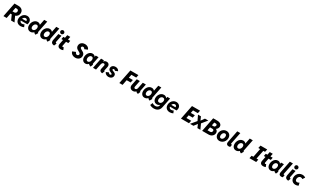

<svg xmlns="http://www.w3.org/2000/svg" viewBox="733 -4493 13568 8427"><g transform="rotate(30 7516.5 -280.0)"><path d="M163.6 -719.7H370.6Q441.4 -719.7 497.1 -693.6Q552.7 -667.5 584.5 -617.9Q616.2 -568.4 616.2 -500Q616.2 -419.4 572.8 -358.9Q529.3 -298.3 454.6 -270L580.1 0H407.7L296.4 -249H232.4L182.6 0H19.5ZM342.3 -378.9Q375.5 -378.9 400.9 -393.6Q426.3 -408.2 440.2 -433.3Q454.1 -458.5 454.1 -489.3Q454.1 -532.2 428.5 -554.7Q402.8 -577.1 361.8 -577.1H298.3L258.3 -378.9Z M640.6 -228.5Q640.6 -308.1 677.2 -378.4Q713.9 -448.7 778.1 -491Q842.3 -533.2 920.4 -533.2Q980.5 -533.2 1029.3 -507.1Q1078.1 -481 1106.2 -434.8Q1134.3 -388.7 1134.3 -330.6Q1134.3 -302.7 1127 -268.6Q1119.6 -234.4 1109.4 -212.9H772.9Q780.3 -168 811 -141.8Q841.8 -115.7 888.7 -115.7Q918.9 -115.7 951.2 -125.7Q983.4 -135.7 1001 -149.9L1049.8 -31.7Q1014.2 -12.7 970.2 -2.4Q926.3 7.8 883.3 7.8Q807.6 7.8 752.9 -22.9Q698.2 -53.7 669.4 -107.2Q640.6 -160.6 640.6 -228.5ZM995.6 -309.6Q998 -319.3 998 -332Q998 -366.7 975.6 -389.2Q953.1 -411.6 914.6 -411.6Q870.1 -411.6 835.9 -383.1Q801.8 -354.5 784.2 -309.6Z M1550.3 -65.9H1548.3Q1514.6 -30.8 1472.4 -11.5Q1430.2 7.8 1382.8 7.8Q1327.1 7.8 1283.2 -19.3Q1239.3 -46.4 1214.1 -97.7Q1189 -148.9 1189 -217.8Q1189 -298.3 1222.9 -371.1Q1256.8 -443.8 1316.7 -488.5Q1376.5 -533.2 1450.7 -533.2Q1494.6 -533.2 1530.5 -516.6Q1566.4 -500 1591.3 -469.2H1595.7L1651.9 -752H1805.7L1690.4 -175.8Q1688 -162.6 1688 -155.3Q1688 -142.1 1694.6 -134.3Q1701.2 -126.5 1717.8 -119.1L1643.1 6.3Q1606 -8.3 1582.8 -25.6Q1559.6 -43 1550.3 -65.9ZM1565.4 -295.4Q1565.4 -344.7 1542.5 -374Q1519.5 -403.3 1477.1 -403.3Q1437 -403.3 1405.5 -378.2Q1374 -353 1356.7 -312.5Q1339.4 -272 1339.4 -229Q1339.4 -178.2 1363.5 -150.1Q1387.7 -122.1 1429.2 -122.1Q1469.2 -122.1 1500.2 -147.2Q1531.2 -172.4 1548.3 -212.4Q1565.4 -252.4 1565.4 -295.4Z M2162.1 -65.9H2160.2Q2126.5 -30.8 2084.2 -11.5Q2042 7.8 1994.6 7.8Q1939 7.8 1895 -19.3Q1851.1 -46.4 1825.9 -97.7Q1800.8 -148.9 1800.8 -217.8Q1800.8 -298.3 1834.7 -371.1Q1868.7 -443.8 1928.5 -488.5Q1988.3 -533.2 2062.5 -533.2Q2106.4 -533.2 2142.3 -516.6Q2178.2 -500 2203.1 -469.2H2207.5L2263.7 -752H2417.5L2302.2 -175.8Q2299.8 -162.6 2299.8 -155.3Q2299.8 -142.1 2306.4 -134.3Q2313 -126.5 2329.6 -119.1L2254.9 6.3Q2217.8 -8.3 2194.6 -25.6Q2171.4 -43 2162.1 -65.9ZM2177.2 -295.4Q2177.2 -344.7 2154.3 -374Q2131.3 -403.3 2088.9 -403.3Q2048.8 -403.3 2017.3 -378.2Q1985.8 -353 1968.5 -312.5Q1951.2 -272 1951.2 -229Q1951.2 -178.2 1975.3 -150.1Q1999.5 -122.1 2041 -122.1Q2081.1 -122.1 2112.1 -147.2Q2143.1 -172.4 2160.2 -212.4Q2177.2 -252.4 2177.2 -295.4Z M2428.2 -133.8Q2428.2 -158.7 2434.1 -188L2501.5 -525.4H2656.2L2586.4 -178.2Q2585.4 -174.3 2585.4 -167Q2585.4 -144 2601.8 -134.3Q2618.2 -124.5 2642.1 -119.1L2588.4 7.8Q2428.2 -1.5 2428.2 -133.8ZM2513.7 -680.2Q2513.7 -706.5 2526.1 -728Q2538.6 -749.5 2560.1 -761.7Q2581.5 -773.9 2607.9 -773.9Q2633.8 -773.9 2655.3 -761.5Q2676.8 -749 2689.2 -727.8Q2701.7 -706.5 2701.7 -680.2Q2701.7 -654.3 2689.2 -632.8Q2676.8 -611.3 2655.3 -598.6Q2633.8 -585.9 2607.9 -585.9Q2581.5 -585.9 2560.1 -598.6Q2538.6 -611.3 2526.1 -632.8Q2513.7 -654.3 2513.7 -680.2Z M2759.8 -131.3Q2759.8 -148.9 2763.7 -169.9L2809.1 -398.4H2726.1L2752 -525.4H2834.5L2864.7 -676.8H3017.6L2987.8 -525.4H3102.1L3076.7 -398.4H2962.9L2920.9 -184.1Q2918.5 -171.9 2918.5 -163.1Q2918.5 -127.9 2949.7 -127.9Q2961.9 -127.9 2973.9 -132.3Q2985.8 -136.7 2992.7 -141.6L3043 -19.5Q3022.9 -8.3 2989 -0.2Q2955.1 7.8 2921.9 7.8Q2867.2 7.8 2830.8 -10.5Q2794.4 -28.8 2777.1 -60.3Q2759.8 -91.8 2759.8 -131.3Z M3404.3 -167 3565.4 -232.4Q3569.8 -207 3584 -185.3Q3598.1 -163.6 3619.9 -150.6Q3641.6 -137.7 3667 -137.7Q3689.5 -137.7 3707.8 -147.9Q3726.1 -158.2 3736.6 -175.8Q3747.1 -193.4 3747.1 -213.9Q3747.1 -236.3 3734.1 -253.2Q3721.2 -270 3701.7 -282.7Q3682.1 -295.4 3647.9 -313Q3598.6 -338.4 3567.9 -360.4Q3537.1 -382.3 3514.9 -419.4Q3492.7 -456.5 3492.7 -510.7Q3492.7 -575.2 3524.7 -624.5Q3556.6 -673.8 3612.3 -700.7Q3668 -727.5 3737.3 -727.5Q3797.4 -727.5 3846.2 -707.5Q3895 -687.5 3926.3 -653.3Q3957.5 -619.1 3966.3 -577.1L3812 -515.1Q3806.6 -543 3784.2 -562.5Q3761.7 -582 3728 -582Q3695.3 -582 3674.3 -563.7Q3653.3 -545.4 3653.3 -517.1Q3653.3 -496.1 3665.8 -480.2Q3678.2 -464.4 3697 -452.4Q3715.8 -440.4 3749.5 -422.9Q3798.8 -397.5 3830.6 -375Q3862.3 -352.5 3885 -314.2Q3907.7 -275.9 3907.7 -219.7Q3907.7 -153.8 3875.5 -102.1Q3843.3 -50.3 3786.1 -21.2Q3729 7.8 3656.7 7.8Q3591.3 7.8 3537.4 -15.6Q3483.4 -39.1 3449 -79.1Q3414.6 -119.1 3404.3 -167Z M3981 -215.8Q3981 -296.9 4013.2 -370.1Q4045.4 -443.4 4103.3 -488.3Q4161.1 -533.2 4234.4 -533.2Q4283.2 -533.2 4319.6 -512.7Q4356 -492.2 4377.9 -454.6H4379.4L4393.6 -525.4H4537.6L4467.3 -176.8Q4464.8 -163.1 4464.8 -154.8Q4464.8 -140.6 4471.2 -131.8Q4477.5 -123 4491.7 -118.7L4439.5 7.8Q4399.9 -0.5 4368.7 -19.3Q4337.4 -38.1 4323.7 -63H4321.3Q4258.3 7.8 4169.4 7.8Q4114.3 7.8 4071.5 -19Q4028.8 -45.9 4004.9 -96.7Q3981 -147.5 3981 -215.8ZM4348.6 -294.4Q4348.6 -345.7 4325 -374.8Q4301.3 -403.8 4260.7 -403.8Q4223.6 -403.8 4193.6 -380.1Q4163.6 -356.4 4146.7 -316.9Q4129.9 -277.3 4129.9 -232.9Q4129.9 -181.2 4153.6 -151.6Q4177.2 -122.1 4217.3 -122.1Q4254.4 -122.1 4284.4 -146.2Q4314.5 -170.4 4331.5 -210.2Q4348.6 -250 4348.6 -294.4Z M4889.6 -108.9Q4889.6 -127.4 4894 -148.4L4931.2 -321.3Q4934.1 -334.5 4934.1 -345.7Q4934.1 -376 4916.7 -391.1Q4899.4 -406.2 4873 -406.2Q4835 -406.2 4808.3 -374.5Q4781.7 -342.8 4769.5 -283.7L4712.4 0H4558.6L4663.6 -525.4H4812L4798.3 -456.5H4800.3Q4827.6 -494.6 4866.2 -513.9Q4904.8 -533.2 4951.2 -533.2Q4993.7 -533.2 5026.4 -515.6Q5059.1 -498 5077.4 -465.8Q5095.7 -433.6 5095.7 -390.1Q5095.7 -369.1 5090.3 -343.3L5054.2 -174.8Q5051.3 -161.6 5051.3 -151.9Q5051.3 -136.7 5058.1 -129.2Q5064.9 -121.6 5078.6 -118.7L5026.4 7.8Q4960.9 1 4925.3 -27.6Q4889.6 -56.2 4889.6 -108.9Z M5138.2 -122.1 5267.1 -175.8Q5277.3 -152.3 5298.6 -134.3Q5319.8 -116.2 5348.1 -116.2Q5364.7 -116.2 5378.2 -122.6Q5391.6 -128.9 5399.4 -139.2Q5407.2 -149.4 5407.2 -160.2Q5407.2 -176.8 5391.1 -187.3Q5375 -197.8 5338.9 -212.9Q5296.9 -230.5 5269.5 -246.6Q5242.2 -262.7 5222.2 -292Q5202.1 -321.3 5202.1 -365.7Q5202.1 -416 5228.5 -454.1Q5254.9 -492.2 5299.6 -512.7Q5344.2 -533.2 5398.4 -533.2Q5444.8 -533.2 5483.4 -518.3Q5522 -503.4 5548.1 -477.3Q5574.2 -451.2 5585.4 -418.9L5459.5 -367.2Q5449.2 -385.7 5431.4 -397.5Q5413.6 -409.2 5390.1 -409.2Q5365.7 -409.2 5351.3 -396.5Q5336.9 -383.8 5336.9 -367.7Q5336.9 -355 5345.9 -345.7Q5355 -336.4 5369.1 -329.8Q5383.3 -323.2 5408.7 -314Q5450.7 -298.3 5477.8 -283.4Q5504.9 -268.6 5524.9 -240Q5544.9 -211.4 5544.9 -167Q5544.9 -116.2 5518.3 -76.4Q5491.7 -36.6 5445.6 -14.4Q5399.4 7.8 5342.8 7.8Q5293.5 7.8 5250.7 -9.3Q5208 -26.4 5178.5 -55.9Q5148.9 -85.4 5138.2 -122.1Z M6037.6 -719.7H6444.3L6415.5 -577.1H6171.9L6138.7 -411.6H6341.3L6312.5 -269H6110.4L6056.2 0H5893.1Z M6402.8 -155.8Q6402.8 -179.2 6407.7 -202.1L6473.1 -525.4H6628.4L6565.9 -210Q6563.5 -199.2 6563.5 -185.5Q6563.5 -155.8 6580.3 -139.6Q6597.2 -123.5 6624.5 -123.5Q6661.6 -123.5 6685.5 -151.1Q6709.5 -178.7 6718.3 -223.1L6779.3 -525.4H6935.1L6865.2 -176.8Q6863.3 -167 6863.3 -156.7Q6863.3 -141.1 6869.9 -131.8Q6876.5 -122.6 6889.6 -118.7L6836.9 7.8Q6750.5 -12.2 6730 -58.1H6727.1Q6698.2 -26.4 6660.2 -9.3Q6622.1 7.8 6577.1 7.8Q6529.8 7.8 6490 -11.5Q6450.2 -30.8 6426.5 -67.6Q6402.8 -104.5 6402.8 -155.8Z M7332.5 -65.9H7330.6Q7296.9 -30.8 7254.6 -11.5Q7212.4 7.8 7165 7.8Q7109.4 7.8 7065.4 -19.3Q7021.5 -46.4 6996.3 -97.7Q6971.2 -148.9 6971.2 -217.8Q6971.2 -298.3 7005.1 -371.1Q7039.1 -443.8 7098.9 -488.5Q7158.7 -533.2 7232.9 -533.2Q7276.9 -533.2 7312.7 -516.6Q7348.6 -500 7373.5 -469.2H7377.9L7434.1 -752H7587.9L7472.7 -175.8Q7470.2 -162.6 7470.2 -155.3Q7470.2 -142.1 7476.8 -134.3Q7483.4 -126.5 7500 -119.1L7425.3 6.3Q7388.2 -8.3 7365 -25.6Q7341.8 -43 7332.5 -65.9ZM7347.7 -295.4Q7347.7 -344.7 7324.7 -374Q7301.8 -403.3 7259.3 -403.3Q7219.2 -403.3 7187.7 -378.2Q7156.2 -353 7138.9 -312.5Q7121.6 -272 7121.6 -229Q7121.6 -178.2 7145.8 -150.1Q7169.9 -122.1 7211.4 -122.1Q7251.5 -122.1 7282.5 -147.2Q7313.5 -172.4 7330.6 -212.4Q7347.7 -252.4 7347.7 -295.4Z M7548.3 154.8 7601.1 28.3Q7627 51.8 7671.6 68.4Q7716.3 85 7760.3 85Q7798.8 85 7833 71.3Q7867.2 57.6 7890.1 32Q7913.1 6.3 7919.9 -28.3L7926.8 -64H7926.3Q7894 -38.1 7856.7 -23.9Q7819.3 -9.8 7779.3 -9.8Q7725.6 -9.8 7682.4 -36.1Q7639.2 -62.5 7614.3 -111.3Q7589.4 -160.2 7589.4 -225.1Q7589.4 -306.2 7623 -377Q7656.7 -447.8 7716.8 -490.5Q7776.9 -533.2 7853 -533.2Q7900.9 -533.2 7939.5 -512.7Q7978 -492.2 8002.9 -455.6H8007.8L8021.5 -525.4H8163.6L8062.5 -22.5Q8046.4 57.1 8003.7 109.9Q7960.9 162.6 7898.9 188.2Q7836.9 213.9 7761.7 213.9Q7695.3 213.9 7638.4 196.3Q7581.5 178.7 7548.3 154.8ZM7972.2 -300.8Q7972.2 -349.6 7946.8 -377.7Q7921.4 -405.8 7875.5 -405.8Q7834.5 -405.8 7803.2 -382.3Q7772 -358.9 7755.4 -320.1Q7738.8 -281.2 7738.8 -237.3Q7738.8 -188 7764.4 -159.9Q7790 -131.8 7834.5 -131.8Q7875 -131.8 7906.5 -155.8Q7938 -179.7 7955.1 -218.5Q7972.2 -257.3 7972.2 -300.8Z M8202.6 -228.5Q8202.6 -308.1 8239.3 -378.4Q8275.9 -448.7 8340.1 -491Q8404.3 -533.2 8482.4 -533.2Q8542.5 -533.2 8591.3 -507.1Q8640.1 -481 8668.2 -434.8Q8696.3 -388.7 8696.3 -330.6Q8696.3 -302.7 8689 -268.6Q8681.6 -234.4 8671.4 -212.9H8335Q8342.3 -168 8373 -141.8Q8403.8 -115.7 8450.7 -115.7Q8481 -115.7 8513.2 -125.7Q8545.4 -135.7 8563 -149.9L8611.8 -31.7Q8576.2 -12.7 8532.2 -2.4Q8488.3 7.8 8445.3 7.8Q8369.6 7.8 8314.9 -22.9Q8260.3 -53.7 8231.4 -107.2Q8202.6 -160.6 8202.6 -228.5ZM8557.6 -309.6Q8560.1 -319.3 8560.1 -332Q8560.1 -366.7 8537.6 -389.2Q8515.1 -411.6 8476.6 -411.6Q8432.1 -411.6 8397.9 -383.1Q8363.8 -354.5 8346.2 -309.6Z M9160.6 -719.7H9569.3L9539.1 -577.1H9294.9L9266.1 -433.1H9470.7L9442.9 -294.9H9238.3L9209 -142.6H9453.1L9424.3 0H9016.1Z M9780.8 -166.5H9776.9L9647.5 0H9474.6L9698.2 -268.6V-272L9577.1 -525.4H9725.6L9801.3 -353.5H9805.2L9929.2 -525.4H10098.6L9883.3 -258.3V-255.9L10001 0H9849.1Z M10234.9 -719.7H10444.8Q10511.2 -719.7 10563 -699Q10614.7 -678.2 10643.6 -639.4Q10672.4 -600.6 10672.4 -548.8Q10672.4 -497.6 10644.5 -451.4Q10616.7 -405.3 10570.3 -375.5Q10616.2 -356.9 10643.1 -319.8Q10669.9 -282.7 10669.9 -225.1Q10669.9 -162.1 10637.5 -110.6Q10605 -59.1 10548.3 -29.5Q10491.7 0 10422.4 0H10090.3ZM10413.6 -139.6Q10441.9 -139.6 10464.1 -153.1Q10486.3 -166.5 10498.5 -188.7Q10510.7 -210.9 10510.7 -236.8Q10510.7 -269.5 10491 -287.1Q10471.2 -304.7 10434.1 -304.7H10314.5L10281.2 -139.6ZM10426.8 -424.8Q10451.2 -424.8 10471.2 -438.7Q10491.2 -452.6 10502.4 -474.4Q10513.7 -496.1 10513.7 -518.6Q10513.7 -548.8 10492.2 -564.5Q10470.7 -580.1 10430.2 -580.1H10369.6L10338.4 -424.8Z M10741.2 -228.5Q10741.2 -309.1 10778.1 -379.2Q10814.9 -449.2 10880.1 -491.2Q10945.3 -533.2 11025.9 -533.2Q11092.8 -533.2 11143.8 -503.2Q11194.8 -473.1 11222.9 -420.2Q11251 -367.2 11251 -299.3Q11251 -219.2 11212.9 -148.4Q11174.8 -77.6 11108.6 -34.9Q11042.5 7.8 10961.9 7.8Q10895.5 7.8 10845.5 -22.5Q10795.4 -52.7 10768.3 -106.4Q10741.2 -160.2 10741.2 -228.5ZM11103 -297.9Q11103 -346.7 11081.3 -374.8Q11059.6 -402.8 11019.5 -402.8Q10980.5 -402.8 10950.7 -377.2Q10920.9 -351.6 10905 -311Q10889.2 -270.5 10889.2 -227.5Q10889.2 -178.7 10910.4 -150.4Q10931.6 -122.1 10971.7 -122.1Q11010.7 -122.1 11040.5 -147.7Q11070.3 -173.3 11086.7 -214.1Q11103 -254.9 11103 -297.9Z M11311 -105Q11311 -124 11315.4 -145L11435.5 -752H11591.3L11473.1 -164.1Q11471.7 -156.7 11471.7 -150.9Q11471.7 -124.5 11499.5 -124.5Q11507.3 -124.5 11516.4 -126.2Q11525.4 -127.9 11531.7 -130.4L11510.3 -6.3Q11495.1 1 11473.1 4.4Q11451.2 7.8 11431.6 7.8Q11375 7.8 11343 -21.7Q11311 -51.3 11311 -105Z M11967.8 -65.9H11965.8Q11932.1 -30.8 11889.9 -11.5Q11847.7 7.8 11800.3 7.8Q11744.6 7.8 11700.7 -19.3Q11656.7 -46.4 11631.6 -97.7Q11606.4 -148.9 11606.4 -217.8Q11606.4 -298.3 11640.4 -371.1Q11674.3 -443.8 11734.1 -488.5Q11793.9 -533.2 11868.2 -533.2Q11912.1 -533.2 11948 -516.6Q11983.9 -500 12008.8 -469.2H12013.2L12069.3 -752H12223.1L12107.9 -175.8Q12105.5 -162.6 12105.5 -155.3Q12105.5 -142.1 12112.1 -134.3Q12118.7 -126.5 12135.3 -119.1L12060.5 6.3Q12023.4 -8.3 12000.2 -25.6Q11977.1 -43 11967.8 -65.9ZM11982.9 -295.4Q11982.9 -344.7 11960 -374Q11937 -403.3 11894.5 -403.3Q11854.5 -403.3 11823 -378.2Q11791.5 -353 11774.2 -312.5Q11756.8 -272 11756.8 -229Q11756.8 -178.2 11781 -150.1Q11805.2 -122.1 11846.7 -122.1Q11886.7 -122.1 11917.7 -147.2Q11948.7 -172.4 11965.8 -212.4Q11982.9 -252.4 11982.9 -295.4Z M12519 -138.7H12606.9L12695.8 -581.1H12601.6L12632.8 -719.7H12972.7L12941.4 -581.1H12854L12764.6 -138.7H12856.4L12828.1 0H12487.8Z M13021 -131.3Q13021 -148.9 13024.9 -169.9L13070.3 -398.4H12987.3L13013.2 -525.4H13095.7L13126 -676.8H13278.8L13249 -525.4H13363.3L13337.9 -398.4H13224.1L13182.1 -184.1Q13179.7 -171.9 13179.7 -163.1Q13179.7 -127.9 13210.9 -127.9Q13223.1 -127.9 13235.1 -132.3Q13247.1 -136.7 13253.9 -141.6L13304.2 -19.5Q13284.2 -8.3 13250.2 -0.2Q13216.3 7.8 13183.1 7.8Q13128.4 7.8 13092 -10.5Q13055.7 -28.8 13038.3 -60.3Q13021 -91.8 13021 -131.3Z M13375 -215.8Q13375 -296.9 13407.2 -370.1Q13439.5 -443.4 13497.3 -488.3Q13555.2 -533.2 13628.4 -533.2Q13677.2 -533.2 13713.6 -512.7Q13750 -492.2 13772 -454.6H13773.4L13787.6 -525.4H13931.6L13861.3 -176.8Q13858.9 -163.1 13858.9 -154.8Q13858.9 -140.6 13865.2 -131.8Q13871.6 -123 13885.7 -118.7L13833.5 7.8Q13793.9 -0.5 13762.7 -19.3Q13731.4 -38.1 13717.8 -63H13715.3Q13652.3 7.8 13563.5 7.8Q13508.3 7.8 13465.6 -19Q13422.9 -45.9 13398.9 -96.7Q13375 -147.5 13375 -215.8ZM13742.7 -294.4Q13742.7 -345.7 13719 -374.8Q13695.3 -403.8 13654.8 -403.8Q13617.7 -403.8 13587.6 -380.1Q13557.6 -356.4 13540.8 -316.9Q13523.9 -277.3 13523.9 -232.9Q13523.9 -181.2 13547.6 -151.6Q13571.3 -122.1 13611.3 -122.1Q13648.4 -122.1 13678.5 -146.2Q13708.5 -170.4 13725.6 -210.2Q13742.7 -250 13742.7 -294.4Z M13977.1 -105Q13977.1 -124 13981.4 -145L14101.6 -752H14257.3L14139.2 -164.1Q14137.7 -156.7 14137.7 -150.9Q14137.7 -124.5 14165.5 -124.5Q14173.3 -124.5 14182.4 -126.2Q14191.4 -127.9 14197.8 -130.4L14176.3 -6.3Q14161.1 1 14139.2 4.4Q14117.2 7.8 14097.7 7.8Q14041 7.8 14009 -21.7Q13977.1 -51.3 13977.1 -105Z M14293.9 -133.8Q14293.9 -158.7 14299.8 -188L14367.2 -525.4H14522L14452.1 -178.2Q14451.2 -174.3 14451.2 -167Q14451.2 -144 14467.5 -134.3Q14483.9 -124.5 14507.8 -119.1L14454.1 7.8Q14293.9 -1.5 14293.9 -133.8ZM14379.4 -680.2Q14379.4 -706.5 14391.8 -728Q14404.3 -749.5 14425.8 -761.7Q14447.3 -773.9 14473.6 -773.9Q14499.5 -773.9 14521 -761.5Q14542.5 -749 14554.9 -727.8Q14567.4 -706.5 14567.4 -680.2Q14567.4 -654.3 14554.9 -632.8Q14542.5 -611.3 14521 -598.6Q14499.5 -585.9 14473.6 -585.9Q14447.3 -585.9 14425.8 -598.6Q14404.3 -611.3 14391.8 -632.8Q14379.4 -654.3 14379.4 -680.2Z M14578.1 -229.5Q14578.1 -311.5 14615.7 -381.1Q14653.3 -450.7 14720.2 -491.9Q14787.1 -533.2 14870.1 -533.2Q14922.4 -533.2 14965.3 -517.6Q15008.3 -502 15033.2 -481L14956.5 -365.2Q14941.9 -380.9 14914.8 -390.9Q14887.7 -400.9 14862.3 -400.9Q14823.7 -400.9 14792.7 -377Q14761.7 -353 14744.6 -314.5Q14727.5 -275.9 14727.5 -234.4Q14727.5 -185.5 14752.7 -158Q14777.8 -130.4 14823.7 -130.4Q14851.1 -130.4 14878.7 -140.4Q14906.2 -150.4 14928.2 -167L14961.4 -33.7Q14933.6 -15.1 14894 -4.6Q14854.5 5.9 14814 5.9Q14747.6 5.9 14694.1 -22Q14640.6 -49.8 14609.4 -103Q14578.1 -156.2 14578.1 -229.5Z"/></g></svg>

Font: Reddit Sans Fudge ExBold Italic
Style: Regular
Weight: 800
Italic angle: -11.25°
Designer: Stephen Hutchings
Version: Version 1.013